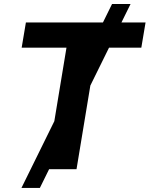

<svg xmlns="http://www.w3.org/2000/svg" viewBox="-20 -839 742 952"><path d="M86.4 92.8 535.6 -819.3H627.4L177.7 92.8ZM87.4 -602.5 108.4 -727.5H701.7L680.7 -602.5H459L359.4 0H210L309.6 -602.5Z"/></svg>

Font: Inter 20pt
Style: Bold Italic
Weight: 700
Italic angle: -9.3988°
Version: Version 4.001;git-66647c0bb